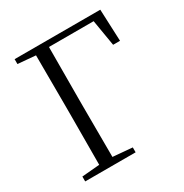

<svg xmlns="http://www.w3.org/2000/svg" viewBox="-168 -856 943 986"><g transform="rotate(-30 303.5 -362.5)"><path d="M563 -725 571 -536H530L504 -691H239L238 -390V-333L239 -39L354 -29V0H55V-29L160 -38L161 -333V-390L160 -687L55 -696V-725Z"/></g></svg>

Font: GL-CurulMinamoto Light
Style: Regular
Weight: 300
Designer: Eunice (kana); Ryoko NISHIZUKA 西塚涼子 (ideographs); Frank Grießhammer (Latin, Greek & Cyrillic); Wenlong ZHANG
Foundry: Gutenberg Labo; Adobe
Version: Version 1.002